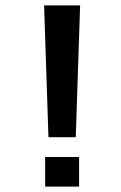

<svg xmlns="http://www.w3.org/2000/svg" viewBox="-20 -687 447 707"><path d="M158.4 -181.8 142.4 -667H275L259 -181.8ZM146.2 0V-108.8H271.2V0Z"/></svg>

Font: Maven Pro VF Beta
Style: Regular
Weight: 400
Designer: Joe Prince
Foundry: Joe Prince
Version: Version 2.002